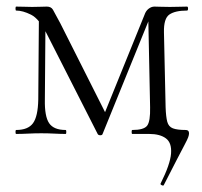

<svg xmlns="http://www.w3.org/2000/svg" viewBox="-20 -406 613 582"><path d="M477 154Q476 158 470.5 155.5Q465 153 467 150Q496 92 498.5 59.5Q501 27 483 13.5Q465 0 432 0H381Q379 0 379 -6Q379 -12 381 -12Q416 -12 426 -25Q436 -38 435 -81L429 -374H443L291 0Q290 4 284 4Q278 4 276 0L122 -303Q99 -349 74 -361.5Q49 -374 29 -374Q27 -374 27 -380Q27 -386 29 -386Q42 -386 55 -385.5Q68 -385 77 -385Q91 -385 103 -385.5Q115 -386 122 -386Q135 -386 140.5 -376.5Q146 -367 163 -335L306 -51L283 -28L418 -361Q422 -373 430.5 -379.5Q439 -386 448 -386Q454 -386 466.5 -385.5Q479 -385 495 -385Q512 -385 523.5 -385.5Q535 -386 547 -386Q550 -386 550 -380Q550 -374 547 -374Q511 -374 493.5 -362Q476 -350 477 -308L482 -81Q483 -52 487 -37Q491 -22 504 -17Q517 -12 543 -12Q553 -12 553 -2Q553 3 550.5 10Q548 17 540 32Q532 47 517 76Q502 105 477 154ZM29 0Q27 0 27 -6Q27 -12 29 -12Q65 -12 80 -32.5Q95 -53 96 -104L98 -364L118 -361L116 -104Q115 -53 129 -32.5Q143 -12 179 -12Q181 -12 181 -6Q181 0 179 0Q163 0 144.5 -1Q126 -2 105 -2Q85 -2 65.5 -1Q46 0 29 0Z"/></svg>

Font: Cormorant Light
Style: Regular
Weight: 300
Designer: Christian Thalmann (Catharsis Fonts)
Foundry: Catharsis Fonts
Version: Version 4.000